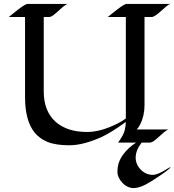

<svg xmlns="http://www.w3.org/2000/svg" viewBox="-20 -723 884 973"><path d="M697.8 -0.5Q667.5 39.1 667.5 75.7Q667.5 109.9 693.4 136.7Q719.2 163.1 754.4 163.1Q778.8 163.1 822.8 135.3Q833.5 128.4 843.8 123.5V124Q843.8 133.8 749 194.3Q693.4 230 657.7 230Q625 230 599.6 202.6Q575.2 176.3 575.2 148.2Q575.2 120.1 582.8 99.6Q590.3 79.1 603.5 61Q629.4 25.4 669.9 -0.5H578.6Q607.9 -41.5 612.5 -64.5Q617.2 -87.4 617.7 -105Q540 -48.8 491.7 -27.3Q400.9 13.2 331.5 13.2Q262.2 13.2 220.7 -3.9Q179.2 -21 154.3 -52.7Q106.9 -112.3 106.9 -231.4V-636.7H24.4Q30.3 -641.1 43.5 -652.1Q56.6 -663.1 71.8 -674.8Q109.4 -703.1 119.1 -703.1H322.8Q311 -699.7 286.9 -677.5Q262.7 -655.3 250.2 -646Q237.8 -636.7 227.5 -636.7H201.7V-259.3Q201.7 -159.7 262.2 -105.5Q320.3 -54.2 421.4 -54.2Q490.2 -54.2 575.2 -96.7Q599.6 -108.9 617.7 -122.6V-636.7H525.9Q531.7 -641.1 545.2 -652.1Q558.6 -663.1 573.7 -674.8Q611.3 -703.1 621.1 -703.1H843.8Q833.5 -700.2 821.3 -689.5Q809.1 -678.7 795.9 -667Q762.7 -636.7 748.5 -636.7H712.4V-189.9Q712.4 -136.2 690.4 -92.8Q683.1 -77.6 672.9 -66.9H834Q822.3 -63.5 798.1 -41.3Q773.9 -19 761.5 -9.8Q749 -0.5 738.8 -0.5Z"/></svg>

Font: Fondamento
Style: Regular
Weight: 400
Version: Version 1.000